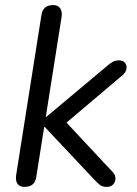

<svg xmlns="http://www.w3.org/2000/svg" viewBox="-20 -732 540 759"><path d="M76.9 6.9Q57.9 6.9 49.2 -5.4Q40.5 -17.8 43.9 -40.1L143.8 -672.6Q149.6 -711.9 190.3 -711.9Q209.3 -711.9 218 -699.3Q226.7 -686.7 223.3 -663.9L161 -269.9H163L402.5 -470.6Q415.7 -482.2 425.8 -487.7Q436 -493.3 450.1 -493.3Q466.1 -493.3 473.9 -483.8Q481.7 -474.3 480 -460.7Q478.3 -447.1 464.6 -434.9L217.1 -225.5L220.3 -271.5L425.4 -51.9Q437.2 -38.8 436.5 -25.2Q435.8 -11.6 426.8 -2.3Q417.9 6.9 402.3 6.9Q385.9 6.9 375.6 -0.3Q365.4 -7.6 351.2 -23.6L156.7 -230.4H154.7L123.4 -32.4Q117.6 6.9 76.9 6.9Z"/></svg>

Font: Nunito Variable Extra Light
Style: Italic
Weight: 200
Italic angle: -9°
Designer: Vernon Adams
Foundry: Vernon Adams
Version: Version 3.602